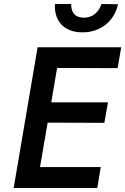

<svg xmlns="http://www.w3.org/2000/svg" viewBox="-20 -935 623 955"><path d="M254 -915C254 -911 253 -906 253 -902C253 -840 290 -774 390 -774C488 -774 551 -838 567 -914L485 -915C473 -882 448 -847 396 -847C344 -849 334 -882 334 -915ZM167 -700 48 0H464L481 -104H179L217 -325L499 -324L517 -426H235L264 -597L565 -596L583 -700Z"/></svg>

Font: Jost Medium
Style: Italic
Weight: 500
Italic angle: -5°
Version: Version 3.710